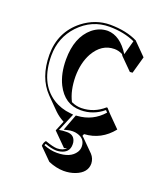

<svg xmlns="http://www.w3.org/2000/svg" viewBox="-130 -527 744 868"><g transform="rotate(20 242.5 -92.5)"><path d="M304.2 76.2Q308.1 79.6 311 82L367.7 138.7Q383.8 156.2 384.8 180.7Q384.8 224.6 333 244.6Q307.6 254.4 277.3 254.4Q241.2 253.9 203.6 237.8L147 181.2Q147.9 165 157.2 154.8Q195.8 168.5 214.8 168.9Q244.1 168.5 257.8 152.8Q251 154.3 244.6 156.7L188 100.1L182.1 94.2L202.1 45.4Q176.8 32.2 156.7 12.7L100.6 -43.9Q38.6 -107.4 38.1 -217.8Q38.1 -327.1 120.6 -392.6Q179.7 -438.5 251 -439Q329.6 -438.5 383.8 -411.1L386.2 -408.2L442.4 -351.6L419.4 -269.5L406.7 -268.6L350.1 -325.2Q347.7 -329.6 345.7 -332.5Q326.2 -342.3 306.6 -342.3Q245.1 -342.3 209 -278.8Q183.1 -231.4 182.6 -166.5Q183.1 -97.7 207.5 -50.8Q230.5 -40 255.9 -40Q316.4 -41 362.8 -82H367.2L386.2 -61L442.4 -4.4Q389.2 62 308.1 66.4ZM232.9 84Q269.5 84 275.4 119.1Q275.9 124.5 275.9 128.9Q275.9 168 233.4 177.2Q224.1 179.2 214.8 179.2Q191.9 178.7 160.2 167Q158.2 171.4 157.2 174.8Q189.5 188 221.2 188Q286.1 188 310.1 150.4Q317.9 137.7 317.9 124Q317.9 85.4 278.3 74.7Q268.6 71.8 256.8 71.8Q243.7 71.8 233.4 74.7L214.8 79.1L244.6 0L251 -0.5Q324.7 -5.4 373 -60.5L364.3 -69.8Q316.9 -29.8 255.9 -29.8Q179.2 -29.8 140.6 -106Q116.2 -155.3 116.2 -223.1Q116.2 -330.6 177.7 -382.3Q210.4 -408.7 250 -409.2Q310.1 -407.7 355.5 -335.4L374.5 -404.3Q321.3 -428.7 251 -429.2Q166.5 -429.2 105.5 -365.2Q48.3 -304.2 47.9 -217.8Q47.9 -85 133.8 -29.3Q171.4 -5.4 218.3 -1L231.9 0.5L195.3 87.4Q210.9 84 232.9 84Z"/></g></svg>

Font: Linux Biolinum Shadow O
Style: Regular
Weight: 400
Designer: Philipp H. Poll
Foundry: Philipp H. Poll
Version: Version 1.0.4